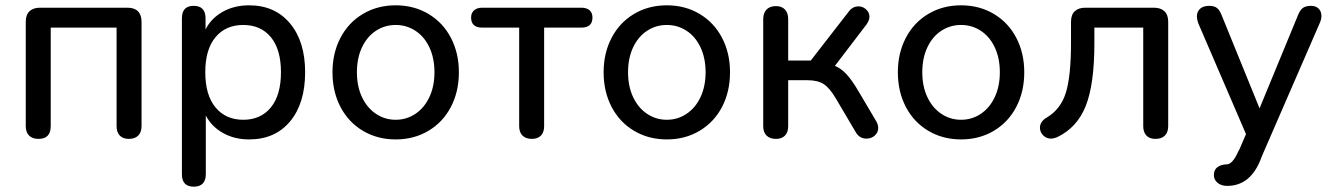

<svg xmlns="http://www.w3.org/2000/svg" viewBox="-20 -516 5027 723"><path d="M77 -41V-434Q77 -460 91 -473.5Q105 -487 131 -487H460Q486 -487 499.5 -473.5Q513 -460 513 -434V-41Q513 -18 500.5 -5.5Q488 7 465 7Q443 7 431 -5.5Q419 -18 419 -41V-412H171V-41Q171 7 125 7Q102 7 89.5 -5.5Q77 -18 77 -41Z M665 140V-447Q665 -494 709 -494Q754 -494 754 -447V-405Q775 -447 818.5 -471.5Q862 -496 918 -496Q1015 -496 1072 -428Q1129 -360 1129 -244Q1129 -127 1072.5 -59Q1016 9 918 9Q863 9 820 -15Q777 -39 755 -81V140Q755 163 743.5 175Q732 187 710 187Q665 187 665 140ZM1038 -244Q1038 -330 1000 -376Q962 -422 896 -422Q830 -422 791.5 -376Q753 -330 753 -244Q753 -158 791.5 -111.5Q830 -65 896 -65Q962 -65 1000 -111.5Q1038 -158 1038 -244Z M1232 -244Q1232 -316 1262 -373.5Q1292 -431 1346.5 -463.5Q1401 -496 1470 -496Q1539 -496 1593.5 -463.5Q1648 -431 1678 -373.5Q1708 -316 1708 -244Q1708 -171 1678 -113.5Q1648 -56 1593.5 -23.5Q1539 9 1470 9Q1401 9 1346.5 -23.5Q1292 -56 1262 -113.5Q1232 -171 1232 -244ZM1616 -244Q1616 -297 1597 -337.5Q1578 -378 1544.5 -400Q1511 -422 1470 -422Q1429 -422 1395.5 -400Q1362 -378 1343 -337.5Q1324 -297 1324 -244Q1324 -191 1343 -150.5Q1362 -110 1395.5 -87.5Q1429 -65 1470 -65Q1511 -65 1544.5 -87.5Q1578 -110 1597 -150.5Q1616 -191 1616 -244Z M1935 -41V-412H1796Q1754 -412 1754 -450Q1754 -467 1765 -477Q1776 -487 1796 -487H2169Q2189 -487 2200 -477.5Q2211 -468 2211 -450Q2211 -412 2169 -412H2029V-41Q2029 -18 2017 -5.5Q2005 7 1983 7Q1960 7 1947.5 -5.5Q1935 -18 1935 -41Z M2253 -244Q2253 -316 2283 -373.5Q2313 -431 2367.5 -463.5Q2422 -496 2491 -496Q2560 -496 2614.5 -463.5Q2669 -431 2699 -373.5Q2729 -316 2729 -244Q2729 -171 2699 -113.5Q2669 -56 2614.5 -23.5Q2560 9 2491 9Q2422 9 2367.5 -23.5Q2313 -56 2283 -113.5Q2253 -171 2253 -244ZM2637 -244Q2637 -297 2618 -337.5Q2599 -378 2565.5 -400Q2532 -422 2491 -422Q2450 -422 2416.5 -400Q2383 -378 2364 -337.5Q2345 -297 2345 -244Q2345 -191 2364 -150.5Q2383 -110 2416.5 -87.5Q2450 -65 2491 -65Q2532 -65 2565.5 -87.5Q2599 -110 2618 -150.5Q2637 -191 2637 -244Z M2854 -41V-444Q2854 -467 2866.5 -480Q2879 -493 2902 -493Q2924 -493 2936 -480Q2948 -467 2948 -444V-288H3033L3175 -471Q3190 -492 3213 -492Q3229 -492 3241.5 -480.5Q3254 -469 3254 -453Q3254 -440 3243 -424L3124 -268Q3148 -258 3168.5 -235.5Q3189 -213 3213 -172L3281 -57Q3287 -45 3287 -34Q3287 -17 3274 -5.5Q3261 6 3243 6Q3216 6 3202 -19L3127 -146Q3104 -185 3081.5 -199.5Q3059 -214 3020 -214H2948V-41Q2948 -18 2936 -5.5Q2924 7 2902 7Q2879 7 2866.5 -5.5Q2854 -18 2854 -41Z M3361 -244Q3361 -316 3391 -373.5Q3421 -431 3475.5 -463.5Q3530 -496 3599 -496Q3668 -496 3722.5 -463.5Q3777 -431 3807 -373.5Q3837 -316 3837 -244Q3837 -171 3807 -113.5Q3777 -56 3722.5 -23.5Q3668 9 3599 9Q3530 9 3475.5 -23.5Q3421 -56 3391 -113.5Q3361 -171 3361 -244ZM3745 -244Q3745 -297 3726 -337.5Q3707 -378 3673.5 -400Q3640 -422 3599 -422Q3558 -422 3524.5 -400Q3491 -378 3472 -337.5Q3453 -297 3453 -244Q3453 -191 3472 -150.5Q3491 -110 3524.5 -87.5Q3558 -65 3599 -65Q3640 -65 3673.5 -87.5Q3707 -110 3726 -150.5Q3745 -191 3745 -244Z M4285 -41V-412H4101V-352Q4101 -199 4068.5 -117Q4036 -35 3960 1Q3947 6 3938 6Q3920 6 3908 -6.5Q3896 -19 3896 -35Q3896 -58 3921 -73Q3974 -104 3993.5 -166.5Q4013 -229 4013 -355V-434Q4013 -460 4027 -473.5Q4041 -487 4067 -487H4325Q4351 -487 4365 -473.5Q4379 -460 4379 -434V-41Q4379 -18 4366.5 -5.5Q4354 7 4331 7Q4309 7 4297 -5.5Q4285 -18 4285 -41Z M4599 103Q4621 103 4642 56L4647 47L4672 -11L4492 -429Q4487 -444 4487 -454Q4487 -472 4499 -483Q4511 -494 4534 -494Q4552 -494 4562.5 -486Q4573 -478 4581 -457L4723 -108L4867 -457Q4875 -478 4886 -486Q4897 -494 4917 -494Q4935 -494 4945.5 -483.5Q4956 -473 4956 -456Q4956 -444 4950 -430L4734 67L4730 77Q4691 184 4601 184Q4579 184 4565 172.5Q4551 161 4551 143Q4551 123 4565 113Q4579 103 4599 103Z"/></svg>

Font: SN Pro
Style: Regular
Weight: 400
Designer: Tobias Whetton
Foundry: Supernotes
Version: Version 1.003